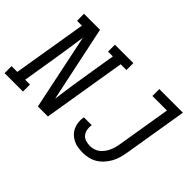

<svg xmlns="http://www.w3.org/2000/svg" viewBox="-124 -1082 1438 1438"><g transform="rotate(45 595.0 -363.5)"><path d="M-10 0V-74H51L148 -661H97L96 -735H266L393 -132Q403 -210 414.5 -287Q426 -364 439 -441L475 -662H424V-735H619V-662H558L449 0H343L217 -603Q206 -525 194.5 -448Q183 -371 170 -294L134 -74H185V0ZM826 8Q799 8 773 4Q747 0 724 -11.5Q701 -23 683 -41Q665 -59 654.5 -82.5Q644 -106 641.5 -132.5Q639 -159 644 -186H727Q723 -162 727 -139Q731 -116 744.5 -98.5Q758 -81 780.5 -73.5Q803 -66 827 -66Q847 -66 867.5 -72Q888 -78 904.5 -91Q921 -104 934 -121.5Q947 -139 955.5 -158Q964 -177 969.5 -197Q975 -217 978 -237L1048 -662H894V-735H1144L1060 -225Q1055 -196 1047 -167.5Q1039 -139 1024 -112Q1009 -85 988 -61.5Q967 -38 941 -22Q915 -6 885 1Q855 8 826 8Z"/></g></svg>

Font: Iosevka Plex Etoile
Style: Italic
Weight: 400
Italic angle: -9°
Designer: Belleve Invis
Foundry: Belleve Invis
Version: Version 25.1.1; ttfautohint (v1.8.4)